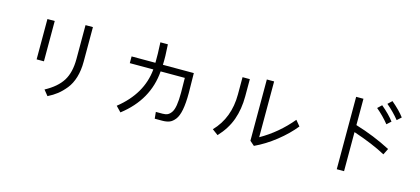

<svg xmlns="http://www.w3.org/2000/svg" viewBox="-64 -1309 4128 1886"><g transform="rotate(15 2000.0 -366.0)"><path d="M260.7 -272.5V-682.6H335V-272.5ZM412.1 -6.8Q532.2 -71.3 585 -156.2Q637.7 -241.2 637.7 -377.9V-721.7H712.9V-370.1Q712.9 -281.2 691.4 -210Q669.9 -138.7 630.4 -89.8Q590.8 -41 550.3 -9.3Q509.8 22.5 457 48.8Z M1138.7 -36.1Q1370.1 -219.7 1393.6 -473.6H1154.3V-542H1396.5Q1398.4 -624 1391.6 -749H1467.8Q1476.6 -623 1472.7 -542H1787.1Q1790 -440.4 1790 -340.8Q1790 -236.3 1776.9 -168.5Q1763.7 -100.6 1737.3 -66.9Q1710.9 -33.2 1681.2 -21.5Q1651.4 -9.8 1607.4 -9.8H1532.2L1525.4 -77.1H1593.8Q1624 -77.1 1644 -86.4Q1664.1 -95.7 1681.6 -120.6Q1699.2 -145.5 1707.5 -195.8Q1715.8 -246.1 1715.8 -323.2Q1715.8 -425.8 1713.9 -473.6H1467.8Q1445.3 -178.7 1190.4 17.6Z M2110.4 -57.6Q2259.8 -212.9 2259.8 -452.1V-627H2334V-452.1Q2334 -322.3 2295.9 -214.8Q2257.8 -107.4 2169.9 -13.7ZM2496.1 -43.9V-667H2570.3V-99.6Q2746.1 -199.2 2878.9 -359.4L2924.8 -303.7Q2854.5 -215.8 2752 -134.8Q2649.4 -53.7 2542 -3.9Z M3387.7 6.8V-729.5H3461.9V-461.9Q3652.3 -404.3 3823.2 -315.4L3792 -252.9Q3663.1 -323.2 3461.9 -390.6V6.8ZM3702.1 -742.2 3743.2 -781.2Q3828.1 -710 3873 -649.4L3831.1 -611.3Q3774.4 -681.6 3702.1 -742.2ZM3615.2 -676.8 3656.2 -715.8Q3741.2 -644.5 3786.1 -584L3744.1 -545.9Q3687.5 -616.2 3615.2 -676.8Z"/></g></svg>

Font: Gothic A1
Style: Regular
Weight: 400
Designer: HanYang I&C Co.,Ltd.
Foundry: HanYang I&C Co.,Ltd.
Version: Version 2.50